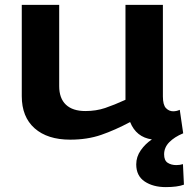

<svg xmlns="http://www.w3.org/2000/svg" viewBox="-20 -561 774 785"><path d="M658 204Q606 204 571.5 181Q537 158 537 111Q537 80 555.5 53.5Q574 27 601 9Q537 0 512 -62Q450 -29 393.5 -9.5Q337 10 267 10Q174 10 121.5 -36.5Q69 -83 69 -168V-541H222V-209Q222 -159 249.5 -133Q277 -107 329 -107Q373 -107 410 -119.5Q447 -132 493 -153V-541H646V-167Q646 -132 658.5 -119Q671 -106 688 -106Q702 -106 715 -112L729 -16Q693 -1 672 20.5Q651 42 651 70Q651 95 665.5 104.5Q680 114 701 114Q716 114 728 110L732 194Q705 204 658 204Z"/></svg>

Font: Georama Extended SemiBold
Style: Regular
Weight: 600
Width: 7
Designer: Jean-Baptiste Levee
Foundry: Production Type
Version: Version 1.000